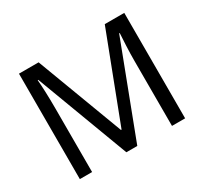

<svg xmlns="http://www.w3.org/2000/svg" viewBox="-145 -920 1197 1126"><g transform="rotate(-30 453.5 -357.0)"><path d="M412 0 177 -626H173Q176 -595 178 -542.5Q180 -490 180 -433V0H97V-714H230L450 -129H454L678 -714H810V0H721V-439Q721 -491 723.5 -542Q726 -593 728 -625H724L486 0Z"/></g></svg>

Font: Noto Sans Palmyrene
Style: Regular
Weight: 400
Designer: Monotype Design Team
Foundry: Monotype Imaging Inc.
Version: Version 2.001; ttfautohint (v1.8.4.7-5d5b)